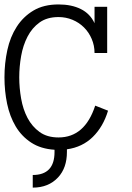

<svg xmlns="http://www.w3.org/2000/svg" viewBox="-30 -668 596 869"><path d="M459 -167Q437 -94.2 389.9 -48.1Q342.8 -2 272.9 7.8V20Q272.9 91.8 232.9 134.8Q189.9 181.2 118.2 181.2V124Q216.8 124 216.8 20V9.8Q154.8 5.9 111.3 -22.5Q67.9 -50.8 41 -95.9Q14.2 -141.1 2.2 -198.5Q-9.8 -255.9 -9.8 -317.9Q-9.8 -381.8 3.2 -441.4Q16.1 -501 45.7 -546.9Q75.2 -592.8 121.6 -620.4Q168 -647.9 234.9 -647.9Q293.9 -647.9 335.9 -627Q377.9 -606 397.9 -563V-637.2H455.1V-428.2H397.9Q397.9 -461.9 385 -491.9Q372.1 -522 350.1 -543.9Q328.1 -565.9 298.1 -578.4Q268.1 -590.8 234.9 -590.8Q183.1 -590.8 149.2 -566.4Q115.2 -542 94.7 -502.4Q74.2 -462.9 65.7 -414.6Q57.1 -366.2 57.1 -317.9Q57.1 -270 65.7 -221.4Q74.2 -172.9 94.7 -134Q115.2 -95.2 149.2 -70.6Q183.1 -45.9 234.9 -45.9Q354 -45.9 400.9 -189.9Z"/></svg>

Font: Anonymous Pro
Style: Regular
Weight: 400
Monospace: yes
Designer: Mark Simonson
Version: Version 1.003